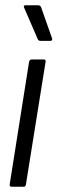

<svg xmlns="http://www.w3.org/2000/svg" viewBox="-20 -713 219 733"><path d="M25 0Q16 0 17 -9L91 -477Q93 -486 101 -486H147Q156 -486 154 -477L79 -9Q78 0 70 0ZM134 -557Q126 -557 123 -566L72 -684Q68 -693 78 -693H125Q134 -693 137 -685L179 -566Q181 -557 172 -557Z"/></svg>

Font: Sofia Sans Extra Condensed
Style: Italic
Weight: 400
Italic angle: -9°
Designer: Botio Nikoltchev, Ani Petrova
Foundry: lettersoup
Version: Version 4.101; ttfautohint (v1.8.4.7-5d5b)